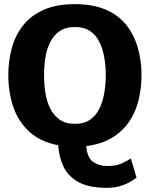

<svg xmlns="http://www.w3.org/2000/svg" viewBox="-20 -696 723 924"><path d="M20 -334Q20 -402 36.5 -463.5Q53 -525 90.5 -573Q128 -621 189.5 -648.5Q251 -676 340 -676Q430 -676 491.5 -648.5Q553 -621 590 -573Q627 -525 644 -463.5Q661 -402 661 -334Q661 -272 647 -214.5Q633 -157 601.5 -110.5Q570 -64 519 -33Q468 -2 395 7Q400 64 428.5 83.5Q457 103 496 103Q535 103 561.5 92Q588 81 610 67L637 159Q609 181 573.5 194.5Q538 208 496 208Q408 208 358 180.5Q308 153 286 106.5Q264 60 260 3Q172 -14 119 -64Q66 -114 43 -184.5Q20 -255 20 -334ZM192 -334Q192 -293 198 -252Q204 -211 220.5 -176.5Q237 -142 266 -121Q295 -100 340 -100Q386 -100 415 -121Q444 -142 460 -176.5Q476 -211 482.5 -252Q489 -293 489 -334Q489 -375 482.5 -416Q476 -457 460 -491Q444 -525 415 -545.5Q386 -566 340 -566Q295 -566 266 -545.5Q237 -525 220.5 -491Q204 -457 198 -416Q192 -375 192 -334Z"/></svg>

Font: Epunda Sans ExtraBold
Style: Regular
Weight: 800
Designer: Simon Atzbach
Foundry: typofactur
Version: Version 2.204; ttfautohint (v1.8.4.7-5d5b)